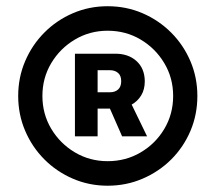

<svg xmlns="http://www.w3.org/2000/svg" viewBox="-20 -757 683 608"><path d="M320.8 -168.9Q262.2 -168.9 210.7 -191.2Q159.2 -213.4 120.4 -252.4Q81.5 -291.5 59.6 -343Q37.6 -394.5 37.6 -453.1Q37.6 -511.7 59.6 -563.2Q81.5 -614.7 120.4 -653.8Q159.2 -692.9 210.7 -715.1Q262.2 -737.3 320.8 -737.3Q379.9 -737.3 431.4 -715.1Q482.9 -692.9 522 -653.8Q561 -614.7 583 -563.2Q605 -511.7 605 -453.1Q605 -394.5 583.3 -343Q561.5 -291.5 522.5 -252.4Q483.4 -213.4 431.6 -191.2Q379.9 -168.9 320.8 -168.9ZM320.8 -246.6Q378.4 -246.6 425.5 -274.4Q472.7 -302.2 500.5 -349.1Q528.3 -396 528.3 -453.1Q528.3 -510.3 500.2 -557.1Q472.2 -604 425.3 -631.8Q378.4 -659.7 320.8 -659.7Q264.2 -659.7 217.3 -631.8Q170.4 -604 142.3 -557.1Q114.3 -510.3 114.3 -453.1Q114.3 -396 142.3 -349.1Q170.4 -302.2 217.3 -274.4Q264.2 -246.6 320.8 -246.6ZM217.3 -325.2V-586.9H343.8Q385.7 -587.4 411.9 -564Q438 -540.5 438.5 -500Q438.5 -473.6 427.2 -455.1Q416 -436.5 397 -425.8L445.8 -325.2H366.7L328.1 -413.1H289.1V-325.2ZM289.1 -464.8H328.1Q344.2 -464.8 354 -473.6Q363.8 -482.4 363.8 -500Q363.8 -517.6 353.8 -526.1Q343.8 -534.7 328.1 -534.7H289.1Z"/></svg>

Font: Inter Display Extra Bold
Style: Regular
Weight: 800
Designer: Rasmus Andersson
Foundry: rsms
Version: Version 4.000;git-4fc901f